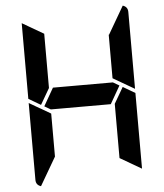

<svg xmlns="http://www.w3.org/2000/svg" viewBox="-64 -1053 943 1107"><g transform="rotate(-5 408.0 -500.0)"><path d="M629 -541 570 -438H223L187 -459L246 -562H593ZM169 -469 99 -510V-948L223 -876V-562ZM647 -531 717 -490V-52L593 -124V-438ZM688 -998Q717 -989 717 -959V-514L593 -586V-838H595ZM223 -165 128 -2Q99 -11 99 -41V-486L159 -451L165 -448L223 -414Z"/></g></svg>

Font: DSEG7 Modern
Style: Bold
Weight: 700
Designer: Keshikan(Twitter:@keshinomi_88pro)
Version: Version 0.46